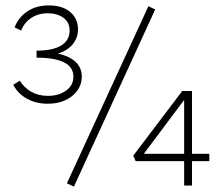

<svg xmlns="http://www.w3.org/2000/svg" viewBox="-20 -685 813 709"><path d="M156 -302Q113 -302 79.5 -320.5Q46 -339 29 -372L53 -387Q70 -360 96.5 -345.5Q123 -331 157 -331Q197 -331 224 -350.5Q251 -370 251 -402Q251 -472 115 -472V-498Q175 -498 206 -517Q237 -536 237 -572Q237 -603 214 -619.5Q191 -636 156 -636Q121 -636 95 -618.5Q69 -601 58 -572L34 -584Q48 -621 81 -643Q114 -665 160 -665Q211 -665 239.5 -640.5Q268 -616 268 -577Q268 -545 248.5 -521.5Q229 -498 194 -487Q236 -478 259 -456.5Q282 -435 282 -402Q282 -360 247 -331Q212 -302 156 -302ZM553 -650 253 4 227 -8 528 -662ZM753 -90H689V0H660V-90H481L472 -110L653 -349H689V-117H753ZM660 -117V-316L511 -117Z"/></svg>

Font: Ysabeau SC Light
Style: Regular
Weight: 300
Designer: Christian Thalmann (Catharsis Fonts)
Version: Version 0.003